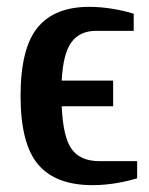

<svg xmlns="http://www.w3.org/2000/svg" viewBox="-20 -530 435 560"><path d="M40 -250Q40 -389 89.5 -449.5Q139 -510 240 -510Q275 -510 310 -504Q345 -498 370 -490V-440H260Q213 -440 188.5 -407Q164 -374 160 -295H310V-220H160Q164 -129 189.5 -94.5Q215 -60 270 -60H380V-10Q355 -2 320 4Q285 10 250 10Q142 10 91 -50.5Q40 -111 40 -250Z"/></svg>

Font: Cuprum
Style: Bold
Weight: 700
Designer: Jovanny Lemonad
Foundry: Jovanny Lemonad
Version: Version 2.000